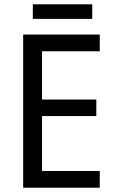

<svg xmlns="http://www.w3.org/2000/svg" viewBox="-20 -875 540 895"><path d="M445 0H88V-714H445V-636H176V-411H429V-334H176V-78H445ZM410 -855V-787H133V-855Z"/></svg>

Font: Noto Sans Hebrew SemiCondensed
Style: Regular
Weight: 400
Width: 4
Designer: Monotype Design Team
Foundry: Monotype Imaging Inc.
Version: Version 2.004; ttfautohint (v1.8.4.7-5d5b)